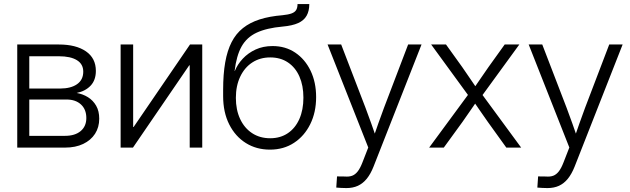

<svg xmlns="http://www.w3.org/2000/svg" viewBox="-20 -748 3195 973"><path d="M67.4 0V-522.5H278.3Q365.2 -522.5 415.5 -487.8Q465.8 -453.1 465.8 -388.7Q465.8 -342.3 439.5 -314.2Q413.1 -286.1 368.7 -276.9Q399.9 -271.5 425.8 -255.4Q451.7 -239.3 467.3 -212.2Q482.9 -185.1 482.9 -146.5Q482.9 -103 461.7 -70.1Q440.4 -37.1 401.6 -18.6Q362.8 0 309.6 0ZM128.4 -59.6H309.6Q359.9 -59.6 388.7 -83.7Q417.5 -107.9 417.5 -149.9Q417.5 -193.4 390.4 -218.5Q363.3 -243.7 316.9 -243.7H128.4ZM128.4 -299.3H284.2Q338.9 -299.3 370.4 -321.3Q401.9 -343.3 401.9 -384.8Q401.9 -423.3 369.6 -443.1Q337.4 -462.9 278.3 -462.9H128.4Z M1004.9 0H941.4V-417H939L653.8 0H591.3V-522.5H654.8V-104.5H657.2L942.9 -522.5H1004.9Z M1348.1 10.3Q1279.3 10.3 1225.8 -23.2Q1172.4 -56.6 1141.6 -117.7Q1110.8 -178.7 1110.8 -261.2V-293Q1110.8 -372.1 1121.3 -431.9Q1131.8 -491.7 1153.8 -534.7Q1175.8 -577.6 1211.2 -605.7Q1246.6 -633.8 1296.1 -649.7Q1345.7 -665.5 1411.6 -670.9Q1440.9 -673.8 1457.5 -679.9Q1474.1 -686 1481 -697.5Q1487.8 -709 1487.8 -727.5H1547.4Q1547.4 -692.4 1533.9 -668.5Q1520.5 -644.5 1491 -631.1Q1461.4 -617.7 1412.1 -613.3Q1331.1 -606 1280.8 -582.5Q1230.5 -559.1 1204.3 -512.5Q1178.2 -465.8 1168.9 -388.2H1169.9Q1183.6 -421.9 1210.4 -450.7Q1237.3 -479.5 1275.4 -497.1Q1313.5 -514.6 1361.3 -514.6Q1426.8 -514.6 1476.3 -481.2Q1525.9 -447.8 1554 -389.4Q1582 -331.1 1582 -255.9Q1582 -178.7 1552.2 -118.7Q1522.5 -58.6 1470 -24.2Q1417.5 10.3 1348.1 10.3ZM1349.1 -47.4Q1400.9 -47.4 1438.7 -73Q1476.6 -98.6 1497.1 -145Q1517.6 -191.4 1517.6 -252.9Q1517.6 -314.5 1497.3 -360.4Q1477.1 -406.2 1439.2 -431.6Q1401.4 -457 1349.6 -457Q1297.9 -457 1258.5 -431.4Q1219.2 -405.8 1197.3 -359.4Q1175.3 -313 1175.3 -252Q1175.3 -191.4 1196.8 -145.3Q1218.3 -99.1 1257.6 -73.2Q1296.9 -47.4 1349.1 -47.4Z M1684.1 202.6 1688 146 1727.1 146.5Q1749 148.4 1764.6 142.6Q1780.3 136.7 1793 120.4Q1805.7 104 1816.9 74.7L1846.2 -0.5L1640.1 -522.5H1709L1832.5 -201.2Q1847.7 -161.6 1861.3 -122.6Q1875 -83.5 1888.7 -44.4H1870.1Q1883.3 -83.5 1897.2 -122.6Q1911.1 -161.6 1925.8 -201.2L2048.3 -522.5H2116.2L1873 96.2Q1858.4 133.3 1838.9 157.5Q1819.3 181.6 1793.9 193.4Q1768.6 205.1 1735.4 205.1Q1721.2 205.1 1708.7 204.3Q1696.3 203.6 1684.1 202.6Z M2154.8 0 2369.1 -291V-242.7L2165 -522.5H2240.2L2322.3 -408.2Q2343.8 -377.4 2364 -347.4Q2384.3 -317.4 2404.8 -287.6H2372.6Q2393.6 -317.4 2413.6 -347.4Q2433.6 -377.4 2455.6 -408.2L2537.6 -522.5H2611.8L2407.7 -242.2V-290.5L2621.1 0H2545.9L2451.7 -130.9Q2430.7 -160.6 2411.1 -189.2Q2391.6 -217.8 2371.6 -246.6H2404.3Q2384.3 -217.8 2364.7 -189.2Q2345.2 -160.6 2324.2 -130.9L2229 0Z M2703.1 202.6 2707 146 2746.1 146.5Q2768.1 148.4 2783.7 142.6Q2799.3 136.7 2812 120.4Q2824.7 104 2835.9 74.7L2865.2 -0.5L2659.2 -522.5H2728L2851.6 -201.2Q2866.7 -161.6 2880.4 -122.6Q2894 -83.5 2907.7 -44.4H2889.2Q2902.3 -83.5 2916.3 -122.6Q2930.2 -161.6 2944.8 -201.2L3067.4 -522.5H3135.3L2892.1 96.2Q2877.4 133.3 2857.9 157.5Q2838.4 181.6 2813 193.4Q2787.6 205.1 2754.4 205.1Q2740.2 205.1 2727.8 204.3Q2715.3 203.6 2703.1 202.6Z"/></svg>

Font: Inter 28pt Light
Style: Regular
Weight: 300
Designer: Rasmus Andersson
Foundry: rsms
Version: Version 4.001;git-66647c0bb